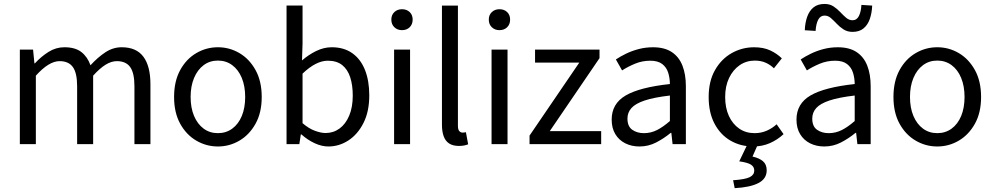

<svg xmlns="http://www.w3.org/2000/svg" viewBox="-20 -741 5109 987"><path d="M82 0V-486.1H150L156.9 -415.6H159.6Q191.5 -450.3 229.5 -474.2Q267.5 -498.1 310.9 -498.1Q367 -498.1 398.6 -473.2Q430.2 -448.2 445.1 -405.5Q483.1 -446.9 522.2 -472.5Q561.4 -498.1 605.4 -498.1Q680.9 -498.1 717.1 -449.5Q753.3 -401 753.3 -308V0H671.1V-297.4Q671.1 -365.6 649.3 -396.1Q627.5 -426.7 580.6 -426.7Q552.4 -426.7 522.5 -408.2Q492.7 -389.7 458.8 -352V0H376.5V-297.4Q376.5 -365.6 354.7 -396.1Q333 -426.7 286.1 -426.7Q231.3 -426.7 164.3 -352V0Z M1100.2 12Q1040.6 12 989.1 -18.1Q937.7 -48.1 906.3 -105Q874.9 -161.9 874.9 -242.4Q874.9 -323.5 906.3 -380.8Q937.7 -438 989.1 -468Q1040.6 -498.1 1100.2 -498.1Q1159.7 -498.1 1210.9 -468Q1262 -438 1293.7 -380.8Q1325.4 -323.5 1325.4 -242.4Q1325.4 -161.9 1293.7 -105Q1262 -48.1 1210.9 -18.1Q1159.7 12 1100.2 12ZM1100.2 -56.5Q1142 -56.5 1173.8 -79.7Q1205.6 -102.9 1223 -144.8Q1240.4 -186.7 1240.4 -242.4Q1240.4 -298.1 1223 -340.3Q1205.6 -382.6 1173.8 -406.1Q1142 -429.6 1100.2 -429.6Q1058.4 -429.6 1026.9 -406.1Q995.4 -382.6 977.6 -340.3Q959.9 -298.1 959.9 -242.4Q959.9 -186.7 977.6 -144.8Q995.4 -102.9 1026.9 -79.7Q1058.4 -56.5 1100.2 -56.5Z M1667.8 12Q1634.2 12 1598.1 -4.5Q1562 -21 1529.2 -50.2H1526.4L1518.8 0H1453V-712.4H1535.3V-517.6L1532.5 -430.4Q1566.1 -459.5 1605.4 -478.8Q1644.7 -498.1 1685.2 -498.1Q1748 -498.1 1791.1 -467.5Q1834.1 -437 1856.2 -381.4Q1878.3 -325.9 1878.3 -250.8Q1878.3 -167.9 1848.7 -109.2Q1819 -50.4 1771.2 -19.2Q1723.3 12 1667.8 12ZM1653.6 -57.2Q1693.8 -57.2 1725.4 -80.3Q1756.9 -103.3 1775.1 -146.5Q1793.4 -189.7 1793.4 -249.7Q1793.4 -303.3 1780.3 -343.7Q1767.2 -384 1739.1 -406.5Q1711 -428.9 1665.2 -428.9Q1634.8 -428.9 1602.4 -412.3Q1570 -395.8 1535.3 -362.5V-107.8Q1567.3 -80.2 1598.7 -68.7Q1630 -57.2 1653.6 -57.2Z M2005.9 0V-486H2088V0ZM2046.5 -586Q2022.8 -586 2007.3 -601Q1991.7 -616 1991.7 -640.4Q1991.7 -664.2 2007.3 -678.9Q2022.8 -693.6 2046.5 -693.6Q2070.8 -693.6 2086.1 -678.9Q2101.3 -664.2 2101.3 -640.4Q2101.3 -616 2086.1 -601Q2070.8 -586 2046.5 -586Z M2339.1 9.2Q2308.2 9.2 2288.9 -3.4Q2269.6 -16 2260.8 -40.5Q2251.9 -64.9 2251.9 -100.2V-712.2H2334V-94.2Q2334 -74.5 2341.3 -66.9Q2348.5 -59.3 2358.5 -59.3Q2362.1 -59.3 2365.6 -59.8Q2369.1 -60.3 2375.1 -61.3L2386.6 0.8Q2378.2 4.4 2366.3 6.8Q2354.5 9.2 2339.1 9.2Z M2506.9 0V-486H2589V0ZM2547.5 -586Q2523.8 -586 2508.3 -601Q2492.7 -616 2492.7 -640.4Q2492.7 -664.2 2508.3 -678.9Q2523.8 -693.6 2547.5 -693.6Q2571.8 -693.6 2587.1 -678.9Q2602.3 -664.2 2602.3 -640.4Q2602.3 -616 2587.1 -601Q2571.8 -586 2547.5 -586Z M2702.2 0V-44L2957.9 -419.1H2730.5V-486.1H3061.9V-442.1L2806.2 -67H3070.4V0Z M3267.3 12Q3226.6 12 3194.2 -4.3Q3161.8 -20.5 3143.1 -51.5Q3124.4 -82.4 3124.4 -126.2Q3124.4 -208 3196.4 -250.2Q3268.4 -292.3 3423.7 -309Q3423.5 -339.5 3415 -367Q3406.5 -394.6 3384.5 -411.7Q3362.4 -428.9 3322.9 -428.9Q3281.1 -428.9 3244.1 -413.4Q3207 -397.9 3177.9 -379L3146 -435.4Q3168.3 -450.4 3198 -464.9Q3227.7 -479.4 3262.9 -488.7Q3298.1 -498 3337.1 -498Q3396.2 -498 3433.4 -473.3Q3470.6 -448.6 3488.2 -403.6Q3505.8 -358.6 3505.8 -297.7V0H3437.5L3431.1 -57.9H3427.8Q3392.7 -29.1 3352.8 -8.5Q3312.9 12 3267.3 12ZM3290.2 -56.5Q3325.6 -56.5 3357.1 -72.3Q3388.6 -88.1 3423.7 -118.9V-249.9Q3342 -240.4 3294.3 -224.5Q3246.6 -208.6 3226 -185.6Q3205.5 -162.7 3205.5 -131.5Q3205.5 -91.2 3230.3 -73.8Q3255.1 -56.5 3290.2 -56.5Z M3852.4 12Q3787.1 12 3735.2 -18.1Q3683.3 -48.2 3653.2 -105.1Q3623 -162.1 3623 -242.3Q3623 -323.5 3655.5 -380.6Q3687.9 -437.7 3741.3 -467.9Q3794.7 -498 3856.7 -498Q3904.8 -498 3939.3 -481.9Q3973.9 -465.8 3999.1 -441L3958.4 -389.9Q3940.1 -408 3915.7 -418.8Q3891.4 -429.5 3860.3 -429.5Q3816.7 -429.5 3782.4 -405.9Q3748.2 -382.3 3728 -340.4Q3707.8 -298.5 3707.8 -242.3Q3707.8 -186.7 3726.9 -145Q3746 -103.3 3780 -79.9Q3813.9 -56.5 3859.1 -56.5Q3892.7 -56.5 3921.7 -69.2Q3950.7 -82 3972.3 -102.1L4008 -51.5Q3977.4 -22.8 3938.1 -5.4Q3898.7 12 3852.4 12ZM3756.8 226.3 3748.6 185.6Q3811.3 181.3 3834.4 169.5Q3857.4 157.6 3857.4 136Q3857.4 116.3 3840.4 105.4Q3823.4 94.4 3780.2 88.4L3823.9 -2.7H3877.6L3848.4 63.8Q3882.9 71.5 3902.1 87.8Q3921.3 104 3921.3 134.7Q3921.3 178 3878.8 200Q3836.2 222 3756.8 226.3Z M4217.3 12Q4176.6 12 4144.2 -4.3Q4111.8 -20.5 4093.1 -51.5Q4074.4 -82.4 4074.4 -126.2Q4074.4 -208 4146.4 -250.2Q4218.4 -292.3 4373.7 -309Q4373.5 -339.5 4365 -367Q4356.5 -394.6 4334.5 -411.7Q4312.4 -428.9 4272.9 -428.9Q4231.1 -428.9 4194.1 -413.4Q4157 -397.9 4127.9 -379L4096 -435.4Q4118.3 -450.4 4148 -464.9Q4177.7 -479.4 4212.9 -488.7Q4248.1 -498 4287.1 -498Q4346.2 -498 4383.4 -473.3Q4420.6 -448.6 4438.2 -403.6Q4455.8 -358.6 4455.8 -297.7V0H4387.5L4381.1 -57.9H4377.8Q4342.7 -29.1 4302.8 -8.5Q4262.9 12 4217.3 12ZM4240.2 -56.5Q4275.6 -56.5 4307.1 -72.3Q4338.6 -88.1 4373.7 -118.9V-249.9Q4292 -240.4 4244.3 -224.5Q4196.6 -208.6 4176 -185.6Q4155.5 -162.7 4155.5 -131.5Q4155.5 -91.2 4180.3 -73.8Q4205.1 -56.5 4240.2 -56.5ZM4362.6 -577.1Q4336.2 -577.1 4316.5 -589.7Q4296.9 -602.3 4281.3 -619Q4265.6 -635.6 4251.1 -648.3Q4236.6 -660.9 4219 -660.9Q4196.9 -660.9 4185.9 -639.4Q4174.9 -617.8 4172.6 -582L4117.1 -585.5Q4118.7 -624.8 4129.6 -655.2Q4140.4 -685.6 4162.1 -703.1Q4183.8 -720.7 4218.8 -720.7Q4245.6 -720.7 4264.7 -708.1Q4283.8 -695.5 4299.5 -678.8Q4315.1 -662.1 4329.9 -649.5Q4344.8 -636.9 4362.4 -636.9Q4384.5 -636.9 4395.5 -659.1Q4406.4 -681.2 4408.2 -715.8L4463.6 -712.3Q4462 -674 4451.3 -643.4Q4440.7 -612.8 4419.1 -595Q4397.5 -577.1 4362.6 -577.1Z M4798.2 12Q4738.6 12 4687.1 -18.1Q4635.7 -48.1 4604.3 -105Q4572.9 -161.9 4572.9 -242.4Q4572.9 -323.5 4604.3 -380.8Q4635.7 -438 4687.1 -468Q4738.6 -498.1 4798.2 -498.1Q4857.7 -498.1 4908.9 -468Q4960 -438 4991.7 -380.8Q5023.4 -323.5 5023.4 -242.4Q5023.4 -161.9 4991.7 -105Q4960 -48.1 4908.9 -18.1Q4857.7 12 4798.2 12ZM4798.2 -56.5Q4840 -56.5 4871.8 -79.7Q4903.6 -102.9 4921 -144.8Q4938.4 -186.7 4938.4 -242.4Q4938.4 -298.1 4921 -340.3Q4903.6 -382.6 4871.8 -406.1Q4840 -429.6 4798.2 -429.6Q4756.4 -429.6 4724.9 -406.1Q4693.4 -382.6 4675.6 -340.3Q4657.9 -298.1 4657.9 -242.4Q4657.9 -186.7 4675.6 -144.8Q4693.4 -102.9 4724.9 -79.7Q4756.4 -56.5 4798.2 -56.5Z"/></svg>

Font: Source Sans 3 VF
Style: Regular
Weight: 200
Designer: Paul D. Hunt
Foundry: Adobe
Version: Version 3.046;hotconv 1.0.118;makeotfexe 2.5.65603